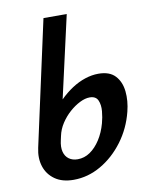

<svg xmlns="http://www.w3.org/2000/svg" viewBox="-82 -772 659 845"><g transform="rotate(-10 247.0 -349.0)"><path d="M179 13Q128 13 95.5 -10Q63 -33 51 -70.5Q39 -108 49 -153L171 -711H275L192 -344Q218 -370 247 -389Q276 -408 306.5 -418Q337 -428 366 -428Q416 -428 441 -401Q466 -374 470.5 -331Q475 -288 463 -241Q445 -169 402 -111.5Q359 -54 301 -20.5Q243 13 179 13ZM153 -169Q146 -139 151.5 -117.5Q157 -96 173 -84.5Q189 -73 212 -73Q242 -73 267.5 -90.5Q293 -108 313 -139Q333 -170 344 -210Q351 -235 353.5 -263Q356 -291 347 -311.5Q338 -332 310 -332Q290 -332 266 -320Q242 -308 219.5 -288Q197 -268 180 -242Q163 -216 157 -187Z"/></g></svg>

Font: Ysabeau Office
Style: Bold Italic
Weight: 700
Italic angle: -12°
Designer: Christian Thalmann (Catharsis Fonts)
Version: Version 2.001;gftools[0.9.30]; featfreeze: tnum,lnum,ss02